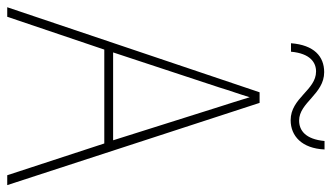

<svg xmlns="http://www.w3.org/2000/svg" viewBox="-218 -722 939 544"><g transform="rotate(90 252.0 -449.5)"><path d="M102 -804H126C131 -859 157 -875 182 -875C235 -875 257 -803 320 -803C365 -803 400 -835 403 -899H379C374 -845 349 -827 321 -827C270 -827 246 -898 184 -898C139 -898 107 -869 102 -804ZM476 0H504L271 -715H241L0 0H27L120 -275H386ZM282 -601 377 -300H128L227 -600C236 -630 246 -657 255 -687C265 -653 274 -627 282 -601Z"/></g></svg>

Font: Noto Sans Gurmukhi SemiCondensed Thin
Style: Regular
Weight: 100
Width: 4
Designer: Jelle Bosma - Monotype Design Team
Foundry: Monotype Imaging Inc.
Version: Version 2.004